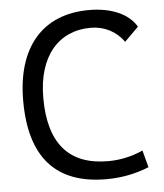

<svg xmlns="http://www.w3.org/2000/svg" viewBox="-52 -749 689 805"><g transform="rotate(-5 293.0 -346.5)"><path d="M363.8 9.8C425.8 9.8 485.8 -1.5 543.5 -24.9L524.4 -96.7C476.1 -75.2 427.7 -64.9 377 -64.9C212.9 -64.9 129.4 -160.6 129.4 -352.5C129.4 -528.8 217.8 -628.4 353 -628.4C409.7 -628.4 460.4 -602.5 491.7 -557.1L550.8 -615.7C518.6 -671.4 445.8 -703.1 352.1 -703.1C156.2 -703.1 44.4 -573.2 44.4 -347.7C44.4 -109.4 151.4 9.8 363.8 9.8Z"/></g></svg>

Font: Cascadia Mono PL SemiLight
Style: Regular
Weight: 350
Monospace: yes
Designer: Aaron Bell
Foundry: Saja Typeworks
Version: Version 2404.023